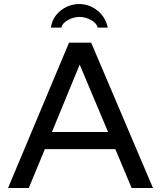

<svg xmlns="http://www.w3.org/2000/svg" viewBox="-20 -934 800 954"><path d="M376 -613 517 -278H238ZM634 0H740L433 -722H323L20 0H123L203 -193H553ZM515 -797C504 -862 443 -914 374 -914C303 -914 241 -863 233 -797H285C291 -828 339 -850 375 -850C411 -850 459 -828 465 -797Z"/></svg>

Font: Perun
Style: Regular
Weight: 400
Foundry: Copyright (c) Stefan Peev, Context Ltd, 2016
Version: Version 1.089